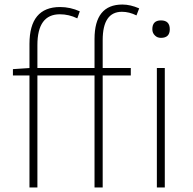

<svg xmlns="http://www.w3.org/2000/svg" viewBox="-20 -827 852 847"><path d="M397 -655Q397 -807 520 -807Q555 -807 594 -790L582 -759Q550 -775 518 -775Q433 -775 433 -650V-527H557V-494H433V0H397V-494H145V0H110V-494H37V-522L110 -527V-633Q110 -796 245 -796Q290 -796 332 -777L321 -746Q284 -764 244 -764Q145 -764 145 -628V-527H397ZM672 -527H707V0H672ZM729 -698Q729 -660 690 -660Q674 -660 664 -670Q652 -681 652 -698Q652 -737 690 -737Q729 -737 729 -698Z"/></svg>

Font: Noto Sans CJK TC Thin
Style: Regular
Weight: 250
Designer: Ryoko NISHIZUKA ???? (kana & ideographs); Paul D. Hunt (Latin, Greek & Cyrillic); Wenlong ZHANG ??? (bopomofo); Sandoll 
Foundry: Adobe Systems Incorporated
Version: Version 1.004 January 19, 2016